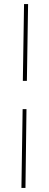

<svg xmlns="http://www.w3.org/2000/svg" viewBox="-20 -740 243 950"><path d="M86 190H106L111 -200H92ZM93 -340H113L119 -720H99Z"/></svg>

Font: Fixel Text 20240404 Thin
Style: Italic
Weight: 100
Width: 4
Italic angle: -10°
Designer: AlfaBravo + MacPaw
Foundry: Kyrylo Tkachov, Marchela Mozhyna, Serhii Makarenko, Maria Weinstein, Zakhar Kryvoshyya
Version: Version 1.211;Glyphs 3.2 (3225)